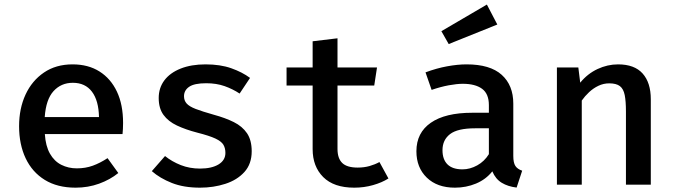

<svg xmlns="http://www.w3.org/2000/svg" viewBox="-20 -832 3040 865"><path d="M182 -228Q185.5 -174 205 -139.8Q224.5 -105.5 256.2 -89.5Q288 -73.5 326 -73.5Q365 -73.5 398 -85.5Q431 -97.5 464.5 -119.5L513 -52.5Q476 -22.5 426.5 -4.5Q377 13.5 320.5 13.5Q238.5 13.5 181.8 -21.5Q125 -56.5 95.5 -119Q66 -181.5 66 -263.5Q66 -343 95 -405.8Q124 -468.5 178 -505.2Q232 -542 307 -542Q377.5 -542 428.2 -510Q479 -478 506.8 -419.2Q534.5 -360.5 534.5 -278Q534.5 -264.5 533.8 -251.2Q533 -238 532 -228ZM308 -459Q255.5 -459 221.2 -421.5Q187 -384 181.5 -304.5H426Q424.5 -379 394.2 -419Q364 -459 308 -459Z M881 -72.5Q933.5 -72.5 964.5 -91.2Q995.5 -110 995.5 -143Q995.5 -164.5 986.5 -179.8Q977.5 -195 950.5 -207.8Q923.5 -220.5 868.5 -234.5Q816.5 -248 777.2 -266.5Q738 -285 716.5 -314.5Q695 -344 695 -390.5Q695 -436 720.5 -470Q746 -504 793.8 -523Q841.5 -542 906 -542Q972.5 -542 1022 -524.5Q1071.5 -507 1106.5 -481L1059.5 -410.5Q1028.5 -431 991.8 -444Q955 -457 909 -457Q855.5 -457 832.2 -441Q809 -425 809 -398.5Q809 -379 820.8 -365.8Q832.5 -352.5 861.5 -341.2Q890.5 -330 943.5 -315Q995 -301 1033.2 -282Q1071.5 -263 1092.8 -231.8Q1114 -200.5 1114 -150.5Q1114 -93.5 1081.2 -57.2Q1048.5 -21 995.2 -3.8Q942 13.5 881 13.5Q807.5 13.5 754 -7.8Q700.5 -29 664 -61L723.5 -129Q754.5 -104 794.5 -88.2Q834.5 -72.5 881 -72.5Z M1730 -28Q1701 -9.5 1660.5 2Q1620 13.5 1576 13.5Q1484 13.5 1436.2 -34.2Q1388.5 -82 1388.5 -160V-446.5H1271V-528H1388.5V-646L1500.5 -659.5V-528H1678.5L1666 -446.5H1500.5V-161Q1500.5 -118.5 1521.8 -97.8Q1543 -77 1591.5 -77Q1620.5 -77 1645 -84Q1669.5 -91 1689.5 -102Z M2292.5 -129.5Q2292.5 -98.5 2302 -84.2Q2311.5 -70 2332.5 -63L2307.5 13Q2268.5 8.5 2240.5 -8.5Q2212.5 -25.5 2198 -60Q2169 -23.5 2124.5 -5Q2080 13.5 2029.5 13.5Q1949.5 13.5 1902.8 -31.8Q1856 -77 1856 -150.5Q1856 -234 1921 -279Q1986 -324 2107 -324H2182.5V-358.5Q2182.5 -409.5 2151.8 -432Q2121 -454.5 2065 -454.5Q2039 -454.5 2002 -447.8Q1965 -441 1924.5 -427L1897 -506Q1946.5 -524.5 1994 -533.2Q2041.5 -542 2082 -542Q2188 -542 2240.2 -495Q2292.5 -448 2292.5 -365ZM2063.5 -69Q2097.5 -69 2130 -87Q2162.5 -105 2182.5 -137.5V-254H2120.5Q2041.5 -254 2007.5 -227.8Q1973.5 -201.5 1973.5 -155.5Q1973.5 -113.5 1996.2 -91.2Q2019 -69 2063.5 -69ZM2173.5 -811.5 2220.5 -721.5 2001.5 -633.5 1968.5 -691.5Z M2489 0V-528H2585.5L2594 -459.5Q2627 -500 2672 -521Q2717 -542 2764.5 -542Q2838.5 -542 2875.2 -500.8Q2912 -459.5 2912 -385V0H2800V-329.5Q2800 -375.5 2794.5 -403.5Q2789 -431.5 2772.8 -444Q2756.5 -456.5 2724.5 -456.5Q2699 -456.5 2676 -445.5Q2653 -434.5 2634 -416.8Q2615 -399 2601 -379V0Z"/></svg>

Font: Fira Code Light Medium
Style: Regular
Weight: 500
Monospace: yes
Version: Version 5.002